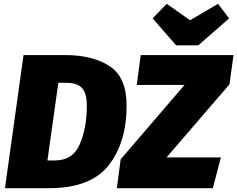

<svg xmlns="http://www.w3.org/2000/svg" viewBox="-20 -984 1241 1004"><path d="M642 -432Q642 -239 548 -119.5Q454 0 237 0H6L103 -696H320Q466 -696 554 -637.5Q642 -579 642 -432ZM285 -551 228 -145H267Q361 -145 397.5 -230.5Q434 -316 434 -430Q434 -498 408 -524.5Q382 -551 327 -551ZM591 0 611 -151 945 -540H695L716 -696H1201L1180 -543L851 -161H1135L1093 0ZM1120 -964 1178 -888 1017 -747H901L778 -888L852 -964L974 -878Z"/></svg>

Font: Fira Sans Black
Style: Italic
Weight: 900
Italic angle: -8°
Designer: Carrois Corporate & Edenspiekermann AG
Foundry: Carrois Corporate GbR & Edenspiekermann AG
Version: Version 4.203